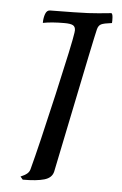

<svg xmlns="http://www.w3.org/2000/svg" viewBox="-52 -741 498 783"><g transform="rotate(5 197.0 -350.0)"><path d="M61 -8Q78 -15 87 -22.5Q96 -30 99 -41Q125 -138 174.5 -355Q224 -572 229 -611Q230 -615 230 -621Q230 -636 220 -641.5Q210 -647 185 -647Q132 -647 97 -640Q97 -661 103 -677Q109 -693 122 -693Q239 -694 277.5 -696Q316 -698 372 -704Q377 -702 378 -687.5Q379 -673 378 -664Q345 -660 334 -654.5Q323 -649 319 -633Q311 -602 240 -254Q200 -57 196 -40Q190 -14 159 -5Q128 4 71 4Z"/></g></svg>

Font: Charmonman
Style: Bold
Weight: 700
Designer: Ekaluck Peanpanawate
Foundry: Cadson Demak Co.,Ltd.
Version: Version 1.000; ttfautohint (v1.6)